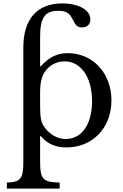

<svg xmlns="http://www.w3.org/2000/svg" viewBox="-20 -850 719 1120"><path d="M363 -39C317 -39 272 -64 241 -106C220 -133 214 -160 214 -232V-310C214 -368 223 -402 240 -429C266 -469 309 -492 357 -492C453 -492 517 -398 517 -260C517 -121 454 -39 363 -39ZM214 -638C214 -747 243 -787 319 -787C370 -787 386 -771 404 -737C420 -706 429 -690 458 -690C488 -690 507 -707 507 -737C507 -792 439 -830 342 -830C196 -830 116 -738 116 -572V97C116 193 100 212 20 215V250H328V215C229 212 214 196 214 90V-56H218C257 -9 307 10 368 10C517 10 630 -101 630 -264C630 -424 522 -540 374 -540C309 -540 260 -511 218 -463H214Z"/></svg>

Font: Libre Baskerville
Style: Regular
Weight: 400
Designer: Pablo Impallari, Rodrigo Fuenzalida
Foundry: Pablo Impallari, Rodrigo Fuenzalida
Version: Version 1.051;Glyphs 3.2.3 (3260)